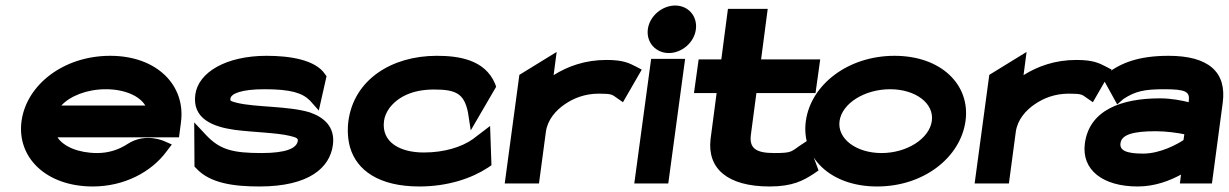

<svg xmlns="http://www.w3.org/2000/svg" viewBox="-20 -664 4448 695"><path d="M628 -167 635 -221C653 -355 548 -462 379 -462C210 -462 76 -357 58 -226C40 -95 146 11 316 11C428 11 527 -40 583 -116L602 -141L577 -152C577 -152 508 -186 442 -143C410 -122 373 -110 332 -110C265 -110 210 -133 188 -167ZM202 -282C233 -316 294 -341 363 -341C431 -341 485 -317 506 -282Z M690 -55C740 0 828 11 919 11C1099 11 1174 -57 1185 -139C1194 -206 1151 -240 1102 -257C1024 -281 905 -275 837 -292C813 -298 813 -300 814 -307C816 -325 854 -341 937 -341C1032 -341 1074 -328 1102 -300L1134 -264L1162 -388L1157 -395C1122 -448 1029 -462 945 -462C798 -462 698 -402 687 -322C675 -234 751 -205 829 -194C897 -185 981 -184 1030 -172C1054 -166 1059 -163 1058 -154C1054 -127 1015 -110 927 -110C823 -110 777 -122 728 -173L683 -221L684 -61Z M1241 -225C1237 -192 1239 -160 1247 -131C1271 -48 1351 11 1498 11C1602 11 1688 -19 1746 -57L1759 -66L1754 -208L1691 -160C1651 -132 1589 -112 1514 -112C1428 -112 1360 -149 1370 -226C1372 -242 1379 -258 1389 -272C1418 -311 1470 -340 1551 -340C1631 -340 1660 -325 1674 -257L1684 -192L1776 -350L1772 -361C1735 -449 1639 -462 1561 -462C1398 -462 1261 -376 1241 -225Z M2282 -423C2258 -435 2238 -447 2175 -447C2098 -447 2035 -424 1984 -392L1995 -476L1860 -393L1807 0H1931L1956 -187C1962 -230 1991 -264 2025 -287C2056 -308 2096 -325 2148 -325C2196 -325 2196 -321 2212 -310L2235 -294L2303 -412Z M2401 -472C2448 -472 2493 -510 2499 -558C2505 -606 2471 -644 2424 -644C2377 -644 2331 -606 2325 -558C2319 -510 2354 -472 2401 -472ZM2460 -451H2337L2276 0H2399Z M2943 -47 2903 -155 2877 -138C2843 -115 2848 -110 2782 -110C2714 -110 2692 -129 2698 -176L2718 -327H2932L2949 -449H2735L2759 -632H2615L2591 -449H2509L2492 -327H2574L2552 -160C2540 -54 2613 11 2766 11C2850 11 2888 -11 2924 -34Z M3202 -341C3294 -341 3362 -290 3353 -226C3344 -162 3263 -110 3171 -110C3079 -110 3010 -162 3019 -226C3028 -290 3110 -341 3202 -341ZM3155 11C3325 11 3457 -95 3475 -226C3493 -357 3387 -462 3218 -462C3049 -462 2915 -357 2897 -226C2879 -95 2985 11 3155 11Z M3983 -423C3959 -435 3939 -447 3876 -447C3799 -447 3736 -424 3685 -392L3696 -476L3561 -393L3508 0H3632L3657 -187C3663 -230 3692 -264 3726 -287C3757 -308 3797 -325 3849 -325C3897 -325 3897 -321 3913 -310L3936 -294L4004 -412Z M3970 -384 4024 -286 4047 -306C4090 -334 4123 -341 4194 -341C4270 -341 4288 -333 4283 -299V-294C4259 -300 4220 -308 4179 -308C4038 -308 3923 -265 3907 -145C3894 -49 3972 11 4098 11C4161 11 4214 -10 4255 -32L4251 0H4367L4406 -292C4421 -404 4354 -462 4210 -462C4103 -462 4039 -437 3989 -399ZM4036 -146C4040 -177 4083 -189 4163 -189C4202 -189 4243 -183 4267 -178L4264 -157C4243 -143 4181 -108 4118 -108C4056 -108 4032 -120 4036 -146Z"/></svg>

Font: Charger
Style: HemiRT
Weight: 900
Designer: Jasper
Foundry: Cannot Into Space Fonts
Version: Version 0.99